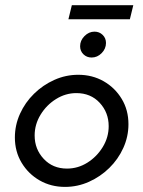

<svg xmlns="http://www.w3.org/2000/svg" viewBox="-20 -714 554 742"><path d="M231.2 8.3Q177.1 8.3 133.3 -16.7Q89.6 -41.7 63.5 -85.1Q37.5 -128.5 37.5 -182.6Q37.5 -230.6 57.3 -274.3Q77.1 -318.1 111.5 -351.7Q145.8 -385.4 189.9 -405.2Q234 -425 282.6 -425Q336.8 -425 380.6 -400Q424.3 -375 450.3 -331.9Q476.4 -288.9 476.4 -234Q476.4 -186.1 456.6 -142.4Q436.8 -98.6 402.4 -64.9Q368.1 -31.2 324 -11.5Q279.9 8.3 231.2 8.3ZM238.9 -62.5Q281.2 -62.5 317.7 -85.4Q354.2 -108.3 377.1 -145.8Q400 -183.3 400 -226.4Q400 -279.2 365.3 -316.7Q330.6 -354.2 275 -354.2Q233.3 -354.2 196.5 -331.2Q159.7 -308.3 136.8 -270.8Q113.9 -233.3 113.9 -190.3Q113.9 -137.5 149 -100Q184 -62.5 238.9 -62.5ZM334 -491.7Q315.3 -491.7 302.4 -504.2Q289.6 -516.7 289.6 -535.4Q289.6 -557.6 306.6 -574.7Q323.6 -591.7 345.1 -591.7Q363.9 -591.7 376.7 -579.2Q389.6 -566.7 389.6 -547.9Q389.6 -525.7 372.9 -508.7Q356.2 -491.7 334 -491.7ZM244.4 -639.6 257.6 -693.8H495.1L481.9 -639.6Z"/></svg>

Font: Afacad
Style: Italic
Weight: 400
Italic angle: -14°
Designer: Kristian Moeller
Foundry: Dicotype
Version: Version 1.000